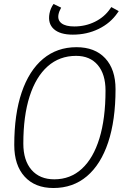

<svg xmlns="http://www.w3.org/2000/svg" viewBox="-20 -942 626 972"><path d="M250.5 9.8Q157.2 9.8 104.7 -47.9Q52.2 -105.5 52.2 -208Q52.2 -363.8 89.8 -474.4Q127.4 -585 198 -644Q268.6 -703.1 367.2 -703.1Q460.4 -703.1 512.7 -647Q564.9 -590.8 564.9 -490.7Q564.9 -333.5 527.6 -221.4Q490.2 -109.4 419.9 -49.8Q349.6 9.8 250.5 9.8ZM254.9 -34.2Q336.4 -34.2 394.5 -87.6Q452.6 -141.1 483.4 -241.7Q514.2 -342.3 514.2 -483.4Q514.2 -566.4 474.9 -612.8Q435.5 -659.2 365.2 -659.2Q281.2 -659.2 221.4 -606.2Q161.6 -553.2 129.9 -454.1Q98.1 -355 98.1 -215.3Q98.1 -129.9 139.6 -82Q181.2 -34.2 254.9 -34.2ZM348.6 -766.6Q283.7 -766.6 252.4 -794.9Q221.2 -823.2 230.5 -873.5Q235.4 -899.9 251 -921.9L289.6 -903.3Q278.8 -884.3 275.9 -867.7Q271 -839.4 292 -823.7Q313 -808.1 356 -808.1Q412.6 -808.1 460.9 -832Q509.3 -856 538.1 -898.4L543.5 -906.2L581.1 -885.7L574.7 -876.5Q539.1 -824.7 479.5 -795.7Q419.9 -766.6 348.6 -766.6Z"/></svg>

Font: Cascadia Code ExtraLight
Style: Italic
Weight: 200
Italic angle: -10°
Monospace: yes
Designer: Aaron Bell
Foundry: Saja Typeworks
Version: Version 2404.023; ttfautohint (v1.8.4)